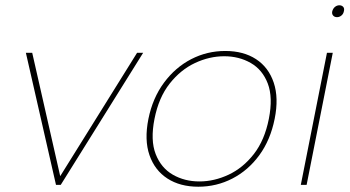

<svg xmlns="http://www.w3.org/2000/svg" viewBox="-20 -700 1327 727"><path d="M102 -500 208 -33 499 -500H522L210 0H192L78 -500Z M731 7Q662 7 614 -24Q566 -55 546 -112.5Q526 -170 542 -250Q558 -329 601 -387Q644 -445 704 -476Q764 -507 833 -507Q902 -507 949.5 -476Q997 -445 1016.5 -387Q1036 -329 1020 -250Q1004 -170 962 -112.5Q920 -55 860 -24Q800 7 731 7ZM735 -13Q791 -13 845.5 -38.5Q900 -64 941 -116.5Q982 -169 998 -250Q1014 -331 994 -383.5Q974 -436 929.5 -461.5Q885 -487 829 -487Q773 -487 718.5 -461.5Q664 -436 622.5 -383.5Q581 -331 565 -250Q549 -169 569.5 -116.5Q590 -64 634.5 -38.5Q679 -13 735 -13Z M1218 -500H1240L1141 0H1119ZM1256 -635Q1247 -635 1241.5 -641Q1236 -647 1238 -657Q1241 -668 1248.5 -674Q1256 -680 1265 -680Q1274 -680 1279.5 -674Q1285 -668 1282 -657Q1280 -647 1272.5 -641Q1265 -635 1256 -635Z"/></svg>

Font: Albert Sans Thin
Style: Italic
Weight: 250
Italic angle: -11.25°
Designer: Andreas Rasmussen
Foundry: a.Foundry
Version: Version 1.025